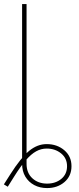

<svg xmlns="http://www.w3.org/2000/svg" viewBox="-25 -748 396 968"><path d="M212.4 200.2Q176.3 200.2 147.7 185.1Q119.1 169.9 102.8 142.6Q86.4 115.2 86.4 78.1V-29.3H108.9V78.1Q108.9 124 138.2 150.9Q167.5 177.7 212.4 177.7Q255.4 177.7 284.2 153.8Q313 129.9 313 89.8Q313 49.8 283 25.4Q252.9 1 210.4 1Q182.6 1 157.2 14.9Q131.8 28.8 105 60.1Q78.1 91.3 45.4 143.6L14.2 193.4L-5.4 181.6L26.9 130.9Q80.1 47.4 121.6 12.9Q163.1 -21.5 210.4 -21.5Q262.7 -21.5 299.1 9.3Q335.4 40 335.4 89.8Q335.4 139.6 300 169.9Q264.6 200.2 212.4 200.2ZM108.9 -727.5V0H86.4V-727.5Z"/></svg>

Font: Inter 20pt Thin
Style: Regular
Weight: 250
Version: Version 4.001;git-66647c0bb